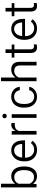

<svg xmlns="http://www.w3.org/2000/svg" viewBox="1572 -2355 785 3969"><g transform="rotate(-90 1964.5 -370.5)"><path d="M508.3 -258.3Q508.3 -139.6 454.1 -68.4Q400.9 2.4 310.5 2.4Q213.9 2.4 161.6 -65.4L149.9 -80.6L148.4 -61.5L144.5 -7.3H75.7V-742.7H151.4V-470.2V-449.2L164.6 -465.8Q216.8 -530.8 309.6 -530.8Q402.3 -530.8 455.1 -460.9Q508.3 -390.1 508.3 -266.1ZM432.6 -268.6Q432.6 -315.4 423.3 -352.3Q414.1 -389.2 395.5 -415.5Q386.2 -428.7 374.5 -438.7Q362.8 -448.7 349.4 -455.3Q335.9 -461.9 320.3 -465.3Q304.7 -468.8 287.1 -468.8Q192.9 -468.8 151.9 -381.3L151.4 -379.9V-378.4V-149.9V-147.9L152.3 -146.5Q195.8 -59.6 288.1 -59.6Q356.9 -59.6 395 -112.8Q432.6 -165 432.6 -268.6Z M848.6 2.4Q744.1 2.4 679.2 -65.9Q613.8 -134.3 613.8 -249.5V-266.1Q613.8 -304.7 621.1 -338.9Q628.4 -373 643.1 -403.3Q672.4 -463.4 724.6 -497.1Q776.4 -530.8 837.4 -530.8Q937 -530.8 992.2 -465.3Q1047.4 -399.9 1047.4 -275.9V-245.6H696.8H689.5V-238.3Q691.4 -157.2 736.8 -106.9Q782.7 -56.6 853.5 -56.6Q903.3 -56.6 938.5 -77.1Q969.7 -95.7 993.7 -125L1038.1 -90.8Q973.6 2.4 848.6 2.4ZM837.4 -471.2Q818.4 -471.2 801 -466.6Q783.7 -461.9 768.6 -452.4Q753.4 -442.9 740.2 -429.2Q701.7 -387.7 692.4 -313.5L691.4 -305.2H699.7H964.4H971.7V-312.5V-319.3V-319.8Q969.7 -355 960 -382.8Q950.2 -410.6 932.6 -430.7Q897.5 -471.2 837.4 -471.2Z M1407.2 -455.6Q1389.6 -458 1370.1 -458Q1276.4 -458 1242.7 -377.9L1242.2 -376.5V-375V-7.3H1166.5V-521H1239.7L1241.2 -467.3L1241.7 -442.9L1254.9 -463.4Q1296.9 -530.8 1374.5 -530.8Q1395 -530.8 1407.2 -526.4Z M1588.4 -7.3H1512.7V-521H1588.4ZM1505.4 -668.5Q1505.4 -673.3 1506.1 -677.7Q1506.8 -682.1 1508.3 -686.3Q1509.8 -690.4 1512 -693.8Q1514.2 -697.3 1517.1 -700.7Q1522.5 -707 1531 -710.2Q1539.6 -713.4 1551.3 -713.4Q1574.2 -713.4 1585.9 -700.7Q1597.7 -687.5 1597.7 -668.5Q1597.7 -649.4 1585.9 -636.7Q1574.2 -624.5 1551.3 -624.5Q1539.6 -624.5 1531 -627.7Q1522.5 -630.9 1517.1 -636.7Q1511.2 -643.1 1508.3 -650.9Q1505.4 -658.7 1505.4 -668.5Z M1952.1 -56.6Q1964.8 -56.6 1976.8 -58.6Q1988.8 -60.5 1999.8 -64.5Q2010.7 -68.4 2021.2 -74.2Q2031.7 -80.1 2041 -87.4Q2076.7 -116.2 2083 -159.2H2154.3Q2149.9 -120.1 2125 -84.5Q2096.7 -44.9 2050.8 -21Q2027.3 -9.3 2002.7 -3.4Q1978 2.4 1952.1 2.4Q1847.7 2.4 1786.1 -66.9Q1724.1 -137.2 1724.1 -259.3V-274.4Q1724.1 -350.1 1752 -408.7Q1779.3 -466.8 1830.3 -498.8Q1881.3 -530.8 1951.7 -530.8Q1995.1 -530.8 2030.5 -517.8Q2065.9 -504.9 2094.2 -479.5Q2148.4 -430.7 2154.3 -354H2083.5Q2077.6 -403.8 2043 -436Q2005.9 -471.2 1951.7 -471.2Q1937.5 -471.2 1924.3 -469Q1911.1 -466.8 1899.2 -462.6Q1887.2 -458.5 1876.5 -452.1Q1865.7 -445.8 1856.4 -437.5Q1847.2 -429.2 1839.4 -418.9Q1819.3 -392.6 1809.6 -355.7Q1799.8 -318.8 1799.8 -271V-253.9Q1799.8 -160.2 1838.9 -108.9Q1878.9 -56.6 1952.1 -56.6Z M2359.9 -460Q2417.5 -530.8 2510.3 -530.8Q2591.3 -530.8 2631.3 -486.1Q2671.4 -441.4 2671.9 -349.1V-7.3H2596.2V-349.6Q2595.7 -409.7 2567.9 -439Q2540 -468.8 2482.9 -468.8Q2436.5 -468.8 2401.4 -443.8Q2366.7 -419.4 2347.7 -379.9L2346.7 -377.9V-376.5V-7.3H2271V-742.7H2346.7V-464.4V-443.8Z M2929.7 -648.9V-528.3V-521H2937H3028.3V-465.8H2937H2929.7V-458.5V-130.9Q2929.7 -96.7 2944.3 -78.6Q2960 -60.1 2995.1 -60.1Q3008.8 -60.1 3030.8 -64.5V-5.9Q2998.5 2.4 2968.8 2.4Q2911.6 2.4 2882.8 -31.7Q2854 -65.9 2854 -130.9V-458.5V-465.8H2846.7H2757.8V-521H2846.7H2854V-528.3V-648.9Z M3360.4 2.4Q3255.9 2.4 3190.9 -65.9Q3125.5 -134.3 3125.5 -249.5V-266.1Q3125.5 -304.7 3132.8 -338.9Q3140.1 -373 3154.8 -403.3Q3184.1 -463.4 3236.3 -497.1Q3288.1 -530.8 3349.1 -530.8Q3448.7 -530.8 3503.9 -465.3Q3559.1 -399.9 3559.1 -275.9V-245.6H3208.5H3201.2V-238.3Q3203.1 -157.2 3248.5 -106.9Q3294.4 -56.6 3365.2 -56.6Q3415 -56.6 3450.2 -77.1Q3481.4 -95.7 3505.4 -125L3549.8 -90.8Q3485.4 2.4 3360.4 2.4ZM3349.1 -471.2Q3330.1 -471.2 3312.7 -466.6Q3295.4 -461.9 3280.3 -452.4Q3265.1 -442.9 3252 -429.2Q3213.4 -387.7 3204.1 -313.5L3203.1 -305.2H3211.4H3476.1H3483.4V-312.5V-319.3V-319.8Q3481.4 -355 3471.7 -382.8Q3461.9 -410.6 3444.3 -430.7Q3409.2 -471.2 3349.1 -471.2Z M3786.1 -648.9V-528.3V-521H3793.5H3884.8V-465.8H3793.5H3786.1V-458.5V-130.9Q3786.1 -96.7 3800.8 -78.6Q3816.4 -60.1 3851.6 -60.1Q3865.2 -60.1 3887.2 -64.5V-5.9Q3855 2.4 3825.2 2.4Q3768.1 2.4 3739.3 -31.7Q3710.4 -65.9 3710.4 -130.9V-458.5V-465.8H3703.1H3614.3V-521H3703.1H3710.4V-528.3V-648.9Z"/></g></svg>

Font: Vazir Light UI
Style: Light-UI
Weight: 300
Designer: Saber Rastikerdar
Foundry: Saber Rastikerdar
Version: Version 30.0.0